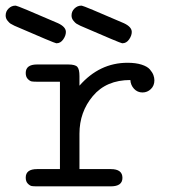

<svg xmlns="http://www.w3.org/2000/svg" viewBox="-59 -659 604 679"><path d="M194 -604Q194 -619 204.5 -629Q215 -639 228 -639H230Q236 -639 379 -577Q407 -564 407 -546Q407 -533 397.5 -519.5Q388 -506 374 -506H373Q368 -506 225 -568Q215 -573 211 -575.5Q207 -578 200.5 -586Q194 -594 194 -604ZM-39 -604Q-39 -619 -28.5 -629Q-18 -639 -5 -639H-3Q3 -639 146 -577Q174 -564 174 -546Q174 -533 164.5 -519.5Q155 -506 141 -506H140Q135 -506 -8 -568Q-18 -573 -22 -575.5Q-26 -578 -32.5 -586Q-39 -594 -39 -604ZM32 -31Q32 -61 72 -61H153V-370H72Q60 -370 53.5 -371Q47 -372 39.5 -379.5Q32 -387 32 -401Q32 -431 72 -431H182Q207 -431 214.5 -422.5Q222 -414 222 -390V-356Q293 -437 392 -437Q421 -437 441.5 -430.5Q462 -424 471 -413.5Q480 -403 483.5 -393.5Q487 -384 487 -375Q487 -356 474.5 -344Q462 -332 445 -332Q427 -332 415 -345Q403 -358 402 -376Q317 -376 269.5 -319.5Q222 -263 222 -186V-61H333Q374 -61 374 -30Q374 0 333 0H72Q60 0 53.5 -1Q47 -2 39.5 -9.5Q32 -17 32 -31Z"/></svg>

Font: CMU Typewriter Text
Style: Regular
Weight: 500
Monospace: yes
Version: Version 0.7.0